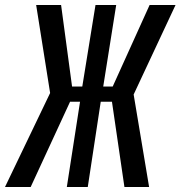

<svg xmlns="http://www.w3.org/2000/svg" viewBox="-53 -750 724 770"><path d="M-33 0 148 -377 92 -730H192L236 -403H277L330 -730H413L361 -403H399L547 -730H651L483 -371L545 0H446L396 -342H351L299 0H215L268 -342H228L70 0Z"/></svg>

Font: NKDuy Mono SemiBold
Style: Italic
Weight: 600
Italic angle: -9°
Monospace: yes
Designer: NKDuy
Foundry: NKDuy
Version: Version 2.251; ttfautohint (v1.8.4.7-5d5b)